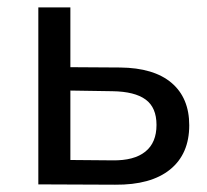

<svg xmlns="http://www.w3.org/2000/svg" viewBox="-20 -508 569 529"><path d="M452.6 -279.7C420.1 -307.3 372.9 -321.4 311 -322L173.9 -322.9V-487.6H85.6V0L297.2 0.9C362.8 1.5 413.2 -12.4 448.5 -40.9C483.8 -69.5 501.4 -110.1 501.4 -162.8C501.4 -213.1 485.1 -252.1 452.6 -279.7ZM380.4 -90.2C359.9 -73.6 329.7 -65.6 289.8 -66.2L173.9 -67.2V-258.5L289.8 -256.7C330.9 -256.1 361.4 -248.4 381.3 -233.7C401.3 -219 411.2 -195.7 411.2 -163.8C411.2 -131.3 401 -106.7 380.4 -90.2Z"/></svg>

Font: Montserrat Ace
Style: Regular
Weight: 500
Designer: Julieta Ulanovsky
Foundry: Julieta Ulanovsky
Version: Version 1